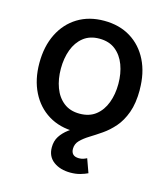

<svg xmlns="http://www.w3.org/2000/svg" viewBox="-113 -637 822 937"><g transform="rotate(15 298.5 -168.5)"><path d="M297.9 11.2Q221.7 11.2 164.8 -23.7Q107.9 -58.6 76.4 -121.6Q44.9 -184.6 44.9 -267.6Q44.9 -352.1 76.4 -415.3Q107.9 -478.5 164.8 -513.4Q221.7 -548.3 297.9 -548.3Q375 -548.3 431.9 -513.4Q488.8 -478.5 520.3 -415.3Q551.8 -352.1 551.8 -267.6Q551.8 -184.6 520.3 -121.6Q488.8 -58.6 431.9 -23.7Q375 11.2 297.9 11.2ZM297.9 -79.1Q347.2 -79.1 379.4 -104.5Q411.6 -129.9 427.7 -172.9Q443.8 -215.8 443.8 -268.1Q443.8 -320.8 427.7 -363.8Q411.6 -406.7 379.4 -432.4Q347.2 -458 297.9 -458Q249.5 -458 217.3 -432.4Q185.1 -406.7 169.2 -363.8Q153.3 -320.8 153.3 -268.1Q153.3 -215.8 169.2 -172.9Q185.1 -129.9 217.3 -104.5Q249.5 -79.1 297.9 -79.1ZM329.1 210.4Q277.3 210.4 243.7 185.5Q210 160.6 210 114.3Q210 82 225.1 58.6Q240.2 35.2 265.6 16.1Q291 -2.9 321 -21.5Q351.1 -40 380.9 -61.5Q410.6 -83 435.8 -110.8Q460.9 -138.7 476.1 -177Q491.2 -215.3 491.2 -268.1H552.2Q552.2 -199.2 534.9 -151.9Q517.6 -104.5 490.2 -73.2Q462.9 -42 431.9 -20.8Q400.9 0.5 373.5 17.3Q346.2 34.2 328.9 52Q311.5 69.8 311.5 94.7Q311.5 112.3 321.3 122.1Q331.1 131.8 351.6 131.8Q363.3 131.8 372.8 128.7Q382.3 125.5 390.6 121.1L415.5 190.4Q400.4 197.8 378.4 204.1Q356.4 210.4 329.1 210.4Z"/></g></svg>

Font: Inter 17pt Medium
Style: Regular
Weight: 500
Version: Version 4.001;git-66647c0bb